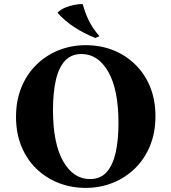

<svg xmlns="http://www.w3.org/2000/svg" viewBox="-20 -900 835 935"><path d="M398 -680Q469 -680 530 -656Q591 -632 638 -586.5Q685 -541 711 -477Q737 -413 737 -334Q737 -255 711 -191Q685 -127 638.5 -81Q592 -35 530 -10Q468 15 397 15Q327 15 265.5 -9Q204 -33 157 -78.5Q110 -124 84 -188Q58 -252 58 -331Q58 -410 84 -474Q110 -538 156.5 -584Q203 -630 265 -655Q327 -680 398 -680ZM418 -28Q470 -28 500 -62.5Q530 -97 543.5 -158Q557 -219 557 -300Q557 -463 507.5 -550Q458 -637 377 -637Q326 -637 295.5 -603Q265 -569 251.5 -507.5Q238 -446 238 -365Q238 -202 287.5 -115Q337 -28 418 -28ZM383 -880Q393 -841 411.5 -802Q430 -763 464 -724L445 -715Q391 -736 343 -767Q295 -798 260 -838Q274 -853 296.5 -862.5Q319 -872 343 -876.5Q367 -881 383 -880Z"/></svg>

Font: Bona Nova SC
Style: Bold
Weight: 700
Designer: Mateusz Machalski
Foundry: Capitalics
Version: Version 4.001; ttfautohint (v1.8.4.7-5d5b)